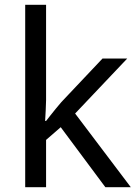

<svg xmlns="http://www.w3.org/2000/svg" viewBox="-20 -780 574 800"><path d="M172 -363Q172 -347 170.5 -321Q169 -295 168 -276H172Q178 -284 190 -299Q202 -314 214.5 -329.5Q227 -345 236 -355L407 -536H510L293 -307L525 0H419L233 -250L172 -197V0H85V-760H172Z"/></svg>

Font: hexuguzrati05
Style: Book
Weight: 400
Designer: Jelle Bosma - Monotype Design Team, Universal Thirst
Foundry: Monotype Imaging Inc.
Version: Version 2.106